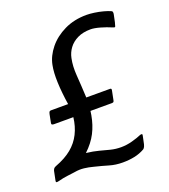

<svg xmlns="http://www.w3.org/2000/svg" viewBox="-128 -768 770 874"><g transform="rotate(-20 257.0 -331.0)"><path d="M318 13Q283 13 253 4Q223 -5 186 -14Q164 -20 142 -22.5Q120 -25 97 -21Q82 -19 59 -16Q36 -13 18 -8Q7 -5 3 -6Q-1 -7 1 -15Q3 -26 5.5 -37Q8 -48 10 -59Q12 -65 15 -69Q18 -73 26 -76Q74 -94 105 -119.5Q136 -145 153.5 -180Q171 -215 176 -258Q153 -258 129.5 -258Q106 -258 83 -258Q76 -258 73 -260Q70 -262 71 -267Q73 -278 75 -288Q77 -298 79 -308Q81 -317 83.5 -319.5Q86 -322 91 -322Q112 -322 132.5 -322Q153 -322 174 -322Q165 -380 163 -430Q161 -480 168 -514Q176 -555 206 -592Q236 -629 283.5 -652Q331 -675 391 -675Q407 -675 428.5 -672Q450 -669 470.5 -663.5Q491 -658 504 -652Q509 -650 509.5 -644.5Q510 -639 509 -635Q506 -623 504 -611Q502 -599 498 -587Q497 -580 494.5 -578.5Q492 -577 483 -581Q460 -591 432 -599Q404 -607 386 -607Q349 -607 322.5 -594Q296 -581 280.5 -560Q265 -539 260 -514Q252 -477 255.5 -430.5Q259 -384 262 -322Q291 -322 320 -322Q349 -322 377 -322Q382 -322 383 -319Q384 -316 382 -308Q380 -298 378 -288Q376 -278 374 -268Q373 -262 370.5 -260Q368 -258 362 -258Q336 -258 310.5 -258Q285 -258 259 -258Q258 -253 257.5 -248Q257 -243 256 -238Q248 -193 229 -156Q210 -119 174 -85Q209 -81 234.5 -74Q260 -67 284 -61Q308 -55 334 -55Q361 -55 388.5 -62.5Q416 -70 434 -78Q440 -80 443 -78.5Q446 -77 444 -70L436 -32Q433 -21 429.5 -16.5Q426 -12 424 -11Q401 2 374.5 7.5Q348 13 318 13Z"/></g></svg>

Font: Glory Medium
Style: Italic
Weight: 500
Italic angle: -12°
Version: Version 1.011